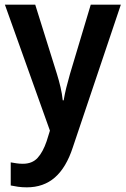

<svg xmlns="http://www.w3.org/2000/svg" viewBox="-20 -563 539 823"><path d="M1 -543H131L224 -246Q233 -217 239.5 -189Q246 -161 249 -133H253Q257 -158 264 -186.5Q271 -215 280 -246L369 -543H498L292 69Q264 155 215.5 197.5Q167 240 95 240Q74 240 57 237.5Q40 235 26 232V133Q37 135 50.5 137Q64 139 78 139Q118 139 141 114Q164 89 180 42L194 -3Z"/></svg>

Font: Noto Sans Devanagari SemiCondensed SemiBold
Style: Regular
Weight: 600
Width: 4
Designer: Jelle Bosma - Monotype Design Team
Foundry: Monotype Imaging Inc.
Version: Version 2.004; ttfautohint (v1.8.4.7-5d5b)